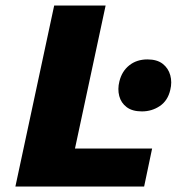

<svg xmlns="http://www.w3.org/2000/svg" viewBox="-20 -678 642 698"><path d="M36 0 177 -658H364L223 0ZM95 0 124 -138H533L504 0ZM496 -273Q461 -273 440.5 -288.5Q420 -304 413.5 -329Q407 -354 414 -382Q423 -419 450 -440.5Q477 -462 516 -462Q551 -462 571.5 -446Q592 -430 599 -404.5Q606 -379 599 -351Q590 -312 561 -292.5Q532 -273 496 -273Z"/></svg>

Font: Ysabeau Infant Black
Style: Italic
Weight: 900
Italic angle: -12°
Designer: Christian Thalmann (Catharsis Fonts)
Version: Version 2.001;gftools[0.9.30]; featfreeze: ss01,ss02,lnum